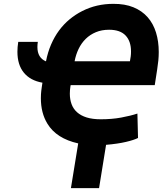

<svg xmlns="http://www.w3.org/2000/svg" viewBox="-20 -747 849 1003"><path d="M497.5 235.8H350.5L388.5 2.1Q274.9 -23.1 227.6 -100.9Q193.5 -156.6 193.5 -233.7Q193.5 -255.3 195.7 -273.1Q196.7 -282 198.3 -292.4Q199.9 -302.9 201.7 -315Q138.1 -326.3 104.6 -367.4Q71 -408.4 71 -476.6Q71 -500.7 75.3 -528.4H177.6Q175.4 -513.8 175.4 -501.4Q175.4 -445 220.2 -426.5Q229.4 -474.1 246.8 -514.4Q264.2 -554.7 288.5 -587.7Q312.9 -620.7 343.6 -646.1Q374.3 -671.5 410.2 -689.6Q484 -726.9 571.7 -726.9Q632.5 -727.3 677 -709Q721.6 -690.7 751.1 -657.3Q780.5 -623.9 794.9 -577.4Q809.3 -530.9 809.3 -475.1Q809.3 -453.8 807.2 -431.3Q805 -408.7 801.1 -384.2L788.4 -302.2H349.1L348 -296.5Q344.8 -276.6 344.8 -257.5Q344.8 -227.6 353.9 -202.9Q362.9 -178.3 382.5 -160.7Q402 -143.1 432.5 -133.5Q463.1 -123.9 506.4 -123.9Q534.8 -123.9 561.3 -126.1Q587.7 -128.2 612.6 -132.8Q637.4 -137.4 658.6 -142.6Q679.7 -147.7 697.8 -153.8L701 -26.3Q680.4 -15.6 638.1 -5.7Q595.9 4.3 534.1 9.6ZM658.7 -426.8Q661.6 -442.1 663 -453.1Q664.4 -464.1 664.4 -478.3Q664.4 -531.6 636 -561.6Q607.6 -591.6 549.7 -591.6Q511.4 -591.6 480.8 -578.8Q450.3 -566.1 427.7 -543.9Q405.2 -521.7 390.6 -491.5Q376.1 -461.3 369.7 -426.8Z"/></svg>

Font: Linik Sans
Style: Bold Italic
Weight: 700
Italic angle: 9°
Designer: Fonts by Rasmus Andersson / Changes by Cristiano Sobral with parts from Marc Monis
Foundry: rsms
Version: Version 3.020; ttfautohint (v1.6)